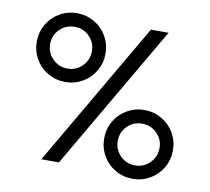

<svg xmlns="http://www.w3.org/2000/svg" viewBox="-76 -747 925 847"><g transform="rotate(10 386.5 -323.5)"><path d="M49 -508Q49 -550 69.5 -585.5Q90 -621 125.5 -641.5Q161 -662 203 -662Q245 -662 280.5 -641.5Q316 -621 336.5 -585.5Q357 -550 357 -508Q357 -466 336.5 -430.5Q316 -395 280.5 -374.5Q245 -354 203 -354Q161 -354 125.5 -374.5Q90 -395 69.5 -430.5Q49 -466 49 -508ZM536 -647H615L238 0H159ZM296 -508Q296 -547 269 -574Q242 -601 203 -601Q164 -601 136.5 -574Q109 -547 109 -508Q109 -469 136.5 -441.5Q164 -414 203 -414Q242 -414 269 -441.5Q296 -469 296 -508ZM416 -139Q416 -181 436.5 -216.5Q457 -252 492.5 -272.5Q528 -293 570 -293Q612 -293 647.5 -272.5Q683 -252 703.5 -216.5Q724 -181 724 -139Q724 -97 703.5 -61.5Q683 -26 647.5 -5.5Q612 15 570 15Q528 15 492.5 -5.5Q457 -26 436.5 -61.5Q416 -97 416 -139ZM664 -139Q664 -178 636.5 -205Q609 -232 570 -232Q531 -232 504 -205Q477 -178 477 -139Q477 -100 504 -72.5Q531 -45 570 -45Q609 -45 636.5 -72.5Q664 -100 664 -139Z"/></g></svg>

Font: Pridi Light
Style: Regular
Weight: 300
Version: Version 1.002